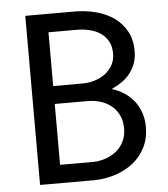

<svg xmlns="http://www.w3.org/2000/svg" viewBox="-52 -757 703 804"><g transform="rotate(-5 300.0 -355.5)"><path d="M84 0V-710.9H295.4Q339.4 -710.4 381.3 -699.5Q423.3 -688.5 456.1 -665.5Q488.8 -642.6 508.3 -606.9Q527.8 -571.3 527.3 -521.5Q526.9 -493.7 518.3 -470.7Q509.8 -447.8 494.9 -429.4Q480 -411.1 460 -397.5Q439.9 -383.8 417.5 -374Q445.8 -365.7 469.5 -350.3Q493.2 -335 510.3 -313.2Q527.3 -291.5 536.9 -264.2Q546.4 -236.8 546.4 -205.1Q546.9 -155.3 527.3 -117.2Q507.8 -79.1 475.1 -53.5Q442.4 -27.8 399.7 -14.2Q356.9 -0.5 311.5 0ZM174.8 -332.5V-76.7H314Q342.3 -77.1 367.7 -86.2Q393.1 -95.2 412.6 -111.3Q432.1 -127.4 443.6 -150.9Q455.1 -174.3 455.1 -204.1Q455.6 -234.4 445.1 -257.8Q434.6 -281.2 416 -297.6Q397.5 -314 372.6 -322.8Q347.7 -331.5 318.8 -332.5ZM174.8 -407.7H300.8Q326.2 -408.2 350.6 -415.8Q375 -423.3 394 -437.7Q413.1 -452.1 424.8 -473.1Q436.5 -494.1 436.5 -522Q436.5 -551.8 425 -572.8Q413.6 -593.8 394.3 -607.2Q375 -620.6 349.9 -627Q324.7 -633.3 298.3 -633.8H174.8Z"/></g></svg>

Font: Roboto Mono
Style: Regular
Weight: 400
Designer: Google
Version: Version 2.000985; 2015; ttfautohint (v1.3)